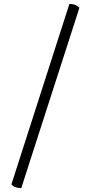

<svg xmlns="http://www.w3.org/2000/svg" viewBox="-20 -754 460 974"><path d="M88 200Q70 200 58 195.5Q46 191 38 181L332 -734Q347 -734 359 -730Q371 -726 383 -715Z"/></svg>

Font: Petrona
Style: Regular
Weight: 400
Designer: Ringo R. Seeber
Foundry: Ringo R. Seeber
Version: Version 2.001; ttfautohint (v1.8.3)